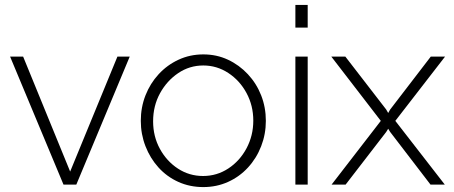

<svg xmlns="http://www.w3.org/2000/svg" viewBox="-20 -750 1845 780"><path d="M238 0 21 -520H74L265 -53L457 -520H507L290 0Z M806 10Q751 10 704.5 -11Q658 -32 624 -69.5Q590 -107 571 -156Q552 -205 552 -259Q552 -314 571 -362.5Q590 -411 624.5 -448.5Q659 -486 705.5 -507.5Q752 -529 806 -529Q860 -529 906 -507.5Q952 -486 987 -448.5Q1022 -411 1041 -362.5Q1060 -314 1060 -259Q1060 -205 1041 -156Q1022 -107 987.5 -69.5Q953 -32 906.5 -11Q860 10 806 10ZM602 -257Q602 -196 629.5 -145.5Q657 -95 703 -65Q749 -35 805 -35Q861 -35 907.5 -65.5Q954 -96 981.5 -147.5Q1009 -199 1009 -260Q1009 -321 981.5 -372Q954 -423 907.5 -453.5Q861 -484 806 -484Q750 -484 704 -453Q658 -422 630 -371Q602 -320 602 -257Z M1180 0V-520H1230V0ZM1180 -638V-730H1230V-638Z M1383 -520 1549 -305 1557 -291 1565 -305 1730 -520H1788L1586 -259L1787 0H1729L1565 -214L1557 -227L1549 -214L1384 0H1327L1527 -259L1326 -520Z"/></svg>

Font: Raleway Thin Light
Style: Regular
Weight: 300
Version: Version 4.026